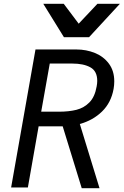

<svg xmlns="http://www.w3.org/2000/svg" viewBox="-20 -985 650 1009"><path d="M166.5 -725H382Q433.5 -725 479 -706.5Q524.5 -688 552.5 -650.2Q580.5 -612.5 580.5 -557.5Q580.5 -537.5 577 -518Q564 -445.5 516.2 -399Q468.5 -352.5 399.5 -333.5L503 4H409.5L309.5 -321H305.5H183L126.5 0H38.5ZM488 -531Q491 -547 491 -560Q491 -611 455.2 -631Q419.5 -651 360 -651H241.5L196.5 -398H289Q342.5 -398 382 -408Q421.5 -418 450 -447Q478.5 -476 488 -531ZM207.5 -965H315L393.5 -860.5L492 -965H610L448 -789.5H316Z"/></svg>

Font: JuliaMono Italic
Style: Regular
Weight: 400
Italic angle: -9°
Monospace: yes
Designer: cormullion
Foundry: corm
Version: Version 0.049; ttfautohint (v1.8.4)